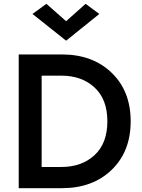

<svg xmlns="http://www.w3.org/2000/svg" viewBox="-20 -985 741 1005"><path d="M304 0H78V-700H304Q465 -700 564.5 -604Q664 -508 664 -350Q664 -192 564.5 -96Q465 0 304 0ZM198 -111H301Q408 -111 475 -173Q542 -235 542 -350Q542 -465 475 -527Q408 -589 301 -589H198ZM326 -874 428 -965 500 -912 326 -772 150 -912 223 -965Z"/></svg>

Font: Renner* Medium
Style: Medium
Weight: 500
Version: Version 003.000 ; ttfautohint (v0.97) -l 8 -r 50 -G 200 -x 1